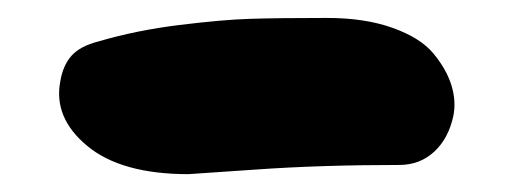

<svg xmlns="http://www.w3.org/2000/svg" viewBox="-20 -369 571 213"><path d="M189 -175.8Q114.7 -175.8 76.9 -207Q39.1 -238.3 46.9 -278.8Q49.8 -296.4 59.3 -307.1Q68.8 -317.9 89.8 -323.2Q131.3 -335.4 179.2 -341.3Q227.1 -347.2 257.3 -348.1Q287.6 -349.1 342.8 -349.1Q384.8 -349.1 415.5 -338.1Q446.3 -327.1 460.7 -309.8Q475.1 -292.5 480.7 -274.7Q486.3 -256.8 482.9 -240.2Q477.5 -215.3 461.7 -200.7Q445.8 -186 422.9 -186Q335.9 -186 263.7 -180.9Q191.4 -175.8 189 -175.8Z"/></svg>

Font: Shantell Sans Irregular
Style: Italic
Weight: 800
Italic angle: -11.31°
Designer: Stephen Nixon, Anya Danilova, Shantell Martin
Foundry: Arrow Type
Version: Version 1.006;[9816181b4]